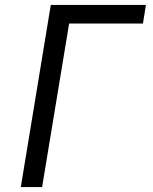

<svg xmlns="http://www.w3.org/2000/svg" viewBox="-20 -755 616 775"><path d="M64 0H150L259 -660H557L569 -735H185Z"/></svg>

Font: Iosevka Sparkle
Style: Italic
Weight: 400
Italic angle: -9°
Designer: Belleve Invis
Foundry: Belleve Invis
Version: Version 4.5.0; ttfautohint (v1.8.3)